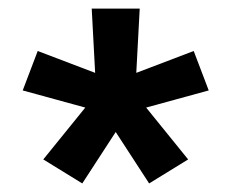

<svg xmlns="http://www.w3.org/2000/svg" viewBox="-20 -836 540 448"><path d="M172 -408 81 -464 179 -585 33 -625 68 -717 202 -666 194 -816H306L298 -666L432 -717L467 -625L321 -585L419 -464L328 -408L250 -528Z"/></svg>

Font: Iosevka Curly
Style: Bold
Weight: 700
Monospace: yes
Designer: Belleve Invis
Foundry: Belleve Invis
Version: Version 22.1.2; ttfautohint (v1.8.4)